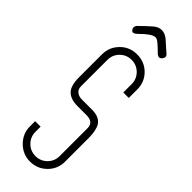

<svg xmlns="http://www.w3.org/2000/svg" viewBox="-302 -917 941 941"><g transform="rotate(45 169.0 -446.5)"><path d="M268 -807Q256 -792 239 -804Q195 -848 183 -853Q177 -856 171 -856Q148 -856 99 -807Q80 -788 69 -797Q55 -811 65 -828Q99 -862 129 -888Q169 -919 211 -886Q231 -869 265 -838Q282 -825 268 -807ZM251 -553V-611Q251 -646 226.5 -670.5Q202 -695 167 -695Q132 -695 107.5 -670.5Q83 -646 83 -611V-427Q83 -407 97 -396Q111 -385 132 -385H203Q253 -385 273 -354Q289 -327 289 -274V-112Q289 -61 254 -26Q218 10 167 10Q117 10 81 -26Q45 -62 45 -112V-148H83V-112Q83 -77 107.5 -52.5Q132 -28 167 -28Q202 -28 226.5 -52.5Q251 -77 251 -112V-305Q251 -347 202 -347H139Q92 -347 68.5 -370.5Q45 -394 45 -451V-611Q45 -662 81 -698Q116 -733 167 -733Q219 -733 254 -698Q289 -663 289 -611V-553Z"/></g></svg>

Font: Aaram
Style: Regular
Weight: 400
Designer: Tharique Azeez
Foundry: Tharique Azeez
Version: Version 1.7